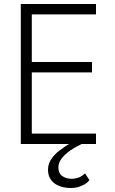

<svg xmlns="http://www.w3.org/2000/svg" viewBox="-20 -720 574 960"><path d="M113 0H460V-52H113ZM113 -648H460V-700H113ZM113 -358H440V-410H113ZM84 -700V0H139V-700ZM427 180 405 147Q394 158 378 166Q356 174 338 174Q311 174 291 160Q272 147 272 116Q272 94 289 71Q304 52 333 31Q354 17 388 0L361 -19Q310 7 294 21Q261 42 241 69Q220 96 220 128Q220 157 233 176Q246 197 272 208Q298 220 335 220Q367 220 392 207Q416 197 427 180Z"/></svg>

Font: NM-font
Style: Light
Weight: 500
Designer: ""
Foundry: ""
Version: ""